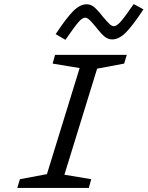

<svg xmlns="http://www.w3.org/2000/svg" viewBox="-20 -925 726 945"><path d="M65 0 78 -43 211 -68 372 -590 239 -612 251 -655H604L591 -612L458 -587L297 -65L429 -43L417 0ZM638 -905 686 -879Q632 -797 598.5 -764Q565 -731 532 -731Q513 -731 496.5 -743.5Q480 -756 452 -792Q430 -819 419 -828.5Q408 -838 399 -838Q385 -838 366 -816Q347 -794 302 -729L254 -757Q307 -837 340.5 -870.5Q374 -904 407 -904Q425 -904 441.5 -891.5Q458 -879 487 -842Q509 -816 520 -806Q531 -796 541 -796Q554 -796 574.5 -819Q595 -842 638 -905Z"/></svg>

Font: Intel One Mono
Style: Italic
Weight: 400
Italic angle: -16°
Monospace: yes
Designer: Fred Shallcrass
Foundry: Frere-Jones Type LLC
Version: Version 1.400;hotconv 1.1.0;makeotfexe 2.6.0;FJTRelease1.4